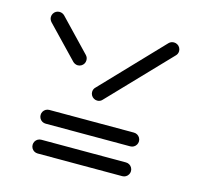

<svg xmlns="http://www.w3.org/2000/svg" viewBox="-74 -597 614 599"><g transform="rotate(15 233.0 -297.5)"><path d="M74.1 -97.4Q74.1 -103.3 77 -108.5Q80 -113.7 85.2 -116.7Q90.4 -119.6 96.3 -119.6H369.6Q375.6 -119.6 380.7 -116.7Q385.9 -113.7 388.9 -108.5Q391.9 -103.3 391.9 -97.4Q391.9 -91.5 388.9 -86.3Q385.9 -81.1 380.7 -78.1Q375.6 -75.2 369.6 -75.2H96.3Q90.4 -75.2 85.2 -78.1Q80 -81.1 77 -86.3Q74.1 -91.5 74.1 -97.4ZM74.1 -193.7Q74.1 -199.6 77 -204.8Q80 -210 85.2 -213Q90.4 -215.9 96.3 -215.9H369.6Q375.6 -215.9 380.7 -213Q385.9 -210 388.9 -204.8Q391.9 -199.6 391.9 -193.7Q391.9 -187.8 388.9 -182.6Q385.9 -177.4 380.7 -174.4Q375.6 -171.5 369.6 -171.5H96.3Q90.4 -171.5 85.2 -174.4Q80 -177.4 77 -182.6Q74.1 -187.8 74.1 -193.7ZM168.1 -395.6Q168.1 -389.6 165.2 -384.4Q162.2 -379.3 157 -376.3Q151.9 -373.3 145.9 -373.3Q141.5 -373.3 137.2 -375.2Q133 -377 130 -380L32.2 -481.9Q29.3 -485.2 27.6 -489.1Q25.9 -493 25.9 -497.4Q25.9 -503.3 28.9 -508.5Q31.9 -513.7 37 -516.7Q42.2 -519.6 48.1 -519.6Q53 -519.6 57.2 -517.8Q61.5 -515.9 64.4 -513L161.9 -411.1Q164.8 -408.1 166.5 -404.1Q168.1 -400 168.1 -395.6ZM417.8 -520Q423.7 -520 428.9 -517Q434.1 -514.1 437 -508.9Q440 -503.7 440 -497.8Q440 -493.3 438.3 -489.4Q436.7 -485.6 433.7 -482.6L248.9 -289.6Q242.6 -282.6 233 -282.6Q227 -282.6 221.9 -285.6Q216.7 -288.5 213.7 -293.7Q210.7 -298.9 210.7 -304.8Q210.7 -309.3 212.4 -313.3Q214.1 -317.4 217 -320L401.5 -513.3Q408.1 -520 417.8 -520Z"/></g></svg>

Font: 26F Galaxy Sans
Style: Regular
Weight: 400
Designer: C₂₉H₂₅N₃O₅
Version: Version 1.100;FEAKit 1.0